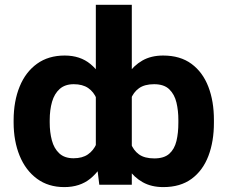

<svg xmlns="http://www.w3.org/2000/svg" viewBox="-20 -761 937 791"><path d="M861.3 -266.2V-256.4Q861.5 -178.7 838.6 -118.6Q815.7 -58.4 769.4 -24.3Q723.1 9.8 652.9 9.8Q603.8 9.8 568 -10.3Q532.1 -30.4 507.6 -66.2Q483.1 -102.1 468.3 -150.1Q453.4 -198.2 446.1 -254.3V-269.9Q453.1 -323.6 467.7 -371.1Q482.2 -418.7 506.5 -454.9Q530.8 -491.2 566.7 -511.7Q602.7 -532.2 652 -532.2Q722.6 -532.2 768.9 -497.9Q815.3 -463.7 838.4 -403.6Q861.5 -343.6 861.3 -266.2ZM714.8 -256.4V-266.2Q715 -304.5 707 -338.3Q699 -372.2 677.4 -393.1Q655.9 -414.1 614.8 -414.1Q575.6 -414.1 552.4 -397.4Q529.3 -380.7 518.5 -351.6Q507.6 -322.6 504.7 -286.1V-236.5Q508.1 -199.8 518.8 -170.8Q529.5 -141.7 552.5 -125Q575.5 -108.4 615.8 -108.4Q655.9 -108.4 677.3 -127.4Q698.7 -146.4 706.9 -180Q715 -213.6 714.8 -256.4ZM374.8 -116.2V-741.2H523V0H389.1ZM36.1 -255.9V-265.6Q36.3 -344.4 61 -404.5Q85.6 -464.6 132.6 -498.4Q179.5 -532.2 246.5 -532.2Q310.3 -532.2 352.7 -497.1Q395.1 -462 419.8 -401.7Q444.4 -341.3 453.9 -264.6V-250.8Q444.4 -178.5 419.8 -119.4Q395.1 -60.3 352.3 -25.2Q309.5 9.8 244.9 9.8Q178.9 9.8 132.2 -24.8Q85.5 -59.3 60.9 -119.4Q36.3 -179.6 36.1 -255.9ZM184.8 -265.6V-255.9Q184.8 -216.5 193.6 -183.1Q202.4 -149.6 224.1 -129.3Q245.7 -109 283 -109Q319.3 -109 342.2 -124.9Q365.1 -140.7 377.5 -168.8Q389.8 -196.9 393.6 -233V-282.6Q390.7 -323.7 378.5 -353.2Q366.3 -382.7 343.2 -398.4Q320 -414.1 283.8 -414.1Q247.9 -414.1 226 -394.6Q204.1 -375.1 194.4 -341.6Q184.8 -308 184.8 -265.6Z"/></svg>

Font: Inter Display V
Style: Regular
Weight: 400
Designer: Rasmus Andersson
Foundry: rsms
Version: Version 3.015;git-src